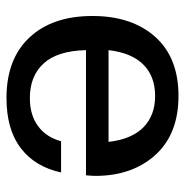

<svg xmlns="http://www.w3.org/2000/svg" viewBox="-9 -557 576 598"><g transform="rotate(90 279.0 -258.0)"><path d="M285.2 9.8Q163.6 9.8 96.7 -61.8Q29.8 -133.3 29.8 -257.8Q29.8 -380.4 94.5 -453.1Q159.2 -525.9 278.8 -525.9Q397.5 -525.9 462.6 -453.9Q527.8 -381.8 527.8 -267.1Q527.8 -257.3 525.9 -237.8H136.2Q138.2 -148.9 177.5 -106Q216.8 -63 285.2 -63Q338.9 -63 373.3 -88.9Q407.7 -114.7 419.9 -160.2H517.1Q499.5 -79.1 441.4 -34.7Q383.3 9.8 285.2 9.8ZM136.2 -308.1H421.9Q413.6 -379.9 376.7 -416.5Q339.8 -453.1 278.8 -453.1Q217.8 -453.1 181.2 -416.5Q144.5 -379.9 136.2 -308.1Z"/></g></svg>

Font: Creato Display Medium
Style: Regular
Weight: 500
Version: Version 1.000